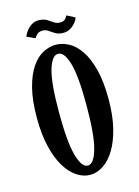

<svg xmlns="http://www.w3.org/2000/svg" viewBox="-103 -701 558 770"><g transform="rotate(-15 176.0 -316.0)"><path d="M175 11Q146.5 11 119.8 -6.8Q93 -24.5 72 -59.2Q51 -94 38.8 -145.2Q26.5 -196.5 26.5 -263.5Q26.5 -337 39.5 -387.8Q52.5 -438.5 73.8 -469.8Q95 -501 121.5 -515Q148 -529 175 -529Q201.5 -529 228 -515Q254.5 -501 276 -469.8Q297.5 -438.5 310.8 -387.8Q324 -337 324 -263.5Q324 -196.5 311.5 -145.2Q299 -94 278 -59.2Q257 -24.5 230.2 -6.8Q203.5 11 175 11ZM175 -27.5Q200.5 -27.5 216.2 -84Q232 -140.5 232 -263.5Q232 -385.5 216.2 -438.5Q200.5 -491.5 175 -491.5Q149.5 -491.5 133.8 -438.5Q118 -385.5 118 -263.5Q118 -140.5 133.8 -84Q149.5 -27.5 175 -27.5ZM218.5 -567Q198.5 -567 185.5 -574.8Q172.5 -582.5 162 -590Q151.5 -597.5 139.5 -597.5Q123.5 -597.5 115.2 -589Q107 -580.5 104.5 -575L70 -590.5Q73 -599.5 81.5 -611.5Q90 -623.5 103.2 -632.5Q116.5 -641.5 133 -641.5Q154 -641.5 167 -633.8Q180 -626 191 -618.2Q202 -610.5 216 -610.5Q231 -610.5 237.8 -618Q244.5 -625.5 247.5 -631.5L281 -614Q279 -606.5 270.8 -595.5Q262.5 -584.5 249.2 -575.8Q236 -567 218.5 -567Z"/></g></svg>

Font: Imbue Thin 10pt Medium
Style: Regular
Weight: 500
Version: Version 1.102